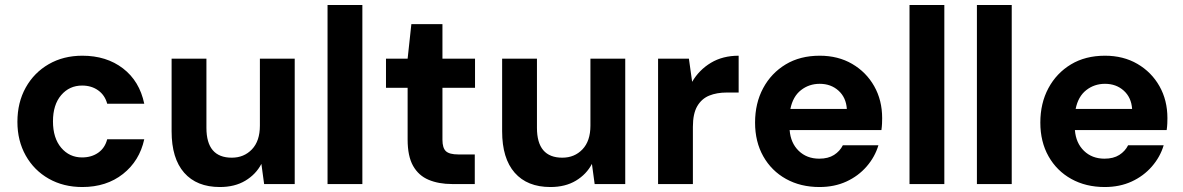

<svg xmlns="http://www.w3.org/2000/svg" viewBox="-20 -740 4758 772"><path d="M311 12Q235 12 176 -21.5Q117 -55 83.5 -114.5Q50 -174 50 -250Q50 -328 83.5 -388Q117 -448 176 -482Q235 -516 311 -516Q408 -516 474.5 -465Q541 -414 560 -323H411Q402 -357 375 -376.5Q348 -396 310 -396Q259 -396 226 -357.5Q193 -319 193 -252Q193 -185 226 -146Q259 -107 310 -107Q348 -107 375 -126Q402 -145 411 -180H560Q541 -93 474.5 -40.5Q408 12 311 12Z M864 12Q771 12 720.5 -45.5Q670 -103 670 -212V-504H810V-226Q810 -106 912 -106Q961 -106 993 -139.5Q1025 -173 1025 -235V-504H1165V0H1042L1031 -81Q1009 -39 966.5 -13.5Q924 12 864 12Z M1297 0V-720H1437V0Z M1798 0Q1744 0 1703.5 -17Q1663 -34 1641 -73Q1619 -112 1619 -179V-387H1532V-504H1619L1634 -643H1759V-504H1890V-387H1759V-178Q1759 -145 1773 -132Q1787 -119 1823 -119H1889V0Z M2193 12Q2100 12 2049.5 -45.5Q1999 -103 1999 -212V-504H2139V-226Q2139 -106 2241 -106Q2290 -106 2322 -139.5Q2354 -173 2354 -235V-504H2494V0H2371L2360 -81Q2338 -39 2295.5 -13.5Q2253 12 2193 12Z M2626 0V-504H2750L2763 -411Q2791 -459 2838.5 -487.5Q2886 -516 2950 -516V-368H2903Q2862 -368 2831.5 -355.5Q2801 -343 2783.5 -313Q2766 -283 2766 -230V0Z M3275 12Q3199 12 3140.5 -20.5Q3082 -53 3049 -111.5Q3016 -170 3016 -247Q3016 -325 3048.5 -385.5Q3081 -446 3139 -481Q3197 -516 3276 -516Q3350 -516 3406.5 -483Q3463 -450 3495 -393.5Q3527 -337 3527 -265Q3527 -255 3526.5 -243Q3526 -231 3524 -217H3155Q3159 -165 3191.5 -133.5Q3224 -102 3274 -102Q3310 -102 3333.5 -117Q3357 -132 3369 -156H3512Q3498 -109 3464.5 -70.5Q3431 -32 3383 -10Q3335 12 3275 12ZM3276 -403Q3233 -403 3200.5 -377.5Q3168 -352 3158 -302H3385Q3382 -348 3351.5 -375.5Q3321 -403 3276 -403Z M3637 0V-720H3777V0Z M3908 0V-720H4048V0Z M4422 12Q4346 12 4287.5 -20.5Q4229 -53 4196 -111.5Q4163 -170 4163 -247Q4163 -325 4195.5 -385.5Q4228 -446 4286 -481Q4344 -516 4423 -516Q4497 -516 4553.5 -483Q4610 -450 4642 -393.5Q4674 -337 4674 -265Q4674 -255 4673.5 -243Q4673 -231 4671 -217H4302Q4306 -165 4338.5 -133.5Q4371 -102 4421 -102Q4457 -102 4480.5 -117Q4504 -132 4516 -156H4659Q4645 -109 4611.5 -70.5Q4578 -32 4530 -10Q4482 12 4422 12ZM4423 -403Q4380 -403 4347.5 -377.5Q4315 -352 4305 -302H4532Q4529 -348 4498.5 -375.5Q4468 -403 4423 -403Z"/></svg>

Font: DM Sans ExtraBold
Style: Regular
Weight: 800
Designer: Colophon Foundry, Jonny Pinhorn
Foundry: Colophon Foundry
Version: Version 4.004; ttfautohint (v1.8.4.7-5d5b)